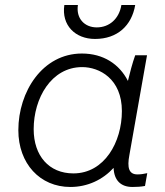

<svg xmlns="http://www.w3.org/2000/svg" viewBox="-20 -740 657 764"><path d="M507 4C526 4 540 3 557 0L566 -51C552 -48 541 -46 527 -46C493 -46 485 -72 495 -124L565 -520H518C507 -490 496 -447 489 -418C455 -485 391 -527 306 -527C149 -527 53 -375 53 -222C53 -89 139 4 260 4C329 4 389 -25 432 -72C434 -22 461 4 507 4ZM307 -473C375 -473 465 -427 465 -298C465 -175 396 -50 272 -50C175 -50 114 -120 114 -226C114 -349 184 -473 307 -473ZM358 -585C447 -585 504 -638 518 -720H463C454 -665 415 -631 365 -631C316 -631 282 -667 290 -720H236C224 -639 280 -585 358 -585Z"/></svg>

Font: Fixel Text 20240404 Light
Style: Italic
Weight: 300
Width: 4
Italic angle: -10°
Designer: AlfaBravo + MacPaw
Foundry: Kyrylo Tkachov, Marchela Mozhyna, Serhii Makarenko, Maria Weinstein, Zakhar Kryvoshyya
Version: Version 1.211;Glyphs 3.2 (3225)